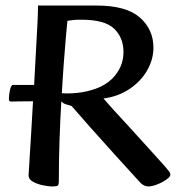

<svg xmlns="http://www.w3.org/2000/svg" viewBox="-20 -659 656 692"><path d="M171 13Q153 13 133 8.5Q113 4 98 -4.5Q83 -13 83 -27Q83 -31 85.5 -68.5Q88 -106 91.5 -165.5Q95 -225 99 -294Q71 -294 45.5 -293.5Q20 -293 19 -293Q12 -293 12 -303Q12 -317 16 -335Q20 -353 27 -353H103Q106 -410 109 -464.5Q112 -519 114.5 -564.5Q117 -610 117 -639H328Q435 -639 484 -596Q533 -553 533 -487Q533 -445 510.5 -405.5Q488 -366 447 -338.5Q406 -311 353 -304Q363 -292 387.5 -265Q412 -238 443 -204.5Q474 -171 503.5 -138Q533 -105 555 -81Q577 -57 583 -49Q590 -41 592 -37Q594 -33 594 -29Q594 -22 580 -12Q566 -2 547 5.5Q528 13 515 13Q496 13 479 -8Q439 -52 393 -102.5Q347 -153 305.5 -200Q264 -247 238 -277Q232 -279 219.5 -282.5Q207 -286 201 -294Q197 -226 194.5 -152.5Q192 -79 192 -3Q192 6 188.5 9.5Q185 13 171 13ZM203 -323Q228 -321 261 -324.5Q294 -328 327 -340Q360 -352 384 -375Q403 -394 414 -418Q425 -442 425 -472Q425 -523 391.5 -555.5Q358 -588 273 -588Q257 -588 245.5 -587Q234 -586 223 -584Q221 -566 217.5 -526Q214 -486 210 -433Q206 -380 203 -323Z"/></svg>

Font: BriemHand
Style: Regular
Weight: 400
Designer: Gunnlaugur SE Briem, Eben Sorkin
Foundry: Sorkin Type
Version: Version 1.001; ttfautohint (v1.8.4.7-5d5b)